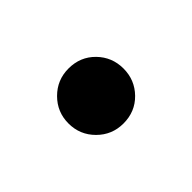

<svg xmlns="http://www.w3.org/2000/svg" viewBox="-38 -254 380 380"><g transform="rotate(-45 152.0 -64.0)"><path d="M152 13Q120 13 97.5 -9.5Q75 -32 75 -64Q75 -96 97.5 -118.5Q120 -141 152 -141Q185 -141 207 -118.5Q229 -96 229 -64Q229 -32 207 -9.5Q185 13 152 13Z"/></g></svg>

Font: Source Serif 4 Medium
Style: Regular
Weight: 500
Designer: Frank Grießhammer
Foundry: Adobe Systems Incorporated
Version: Version 4.004;hotconv 1.0.116;makeotfexe 2.5.65601